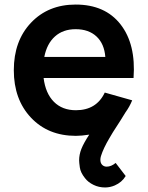

<svg xmlns="http://www.w3.org/2000/svg" viewBox="-20 -575 642 834"><path d="M478.5 230.5Q458 239.3 436.5 239.3Q409.2 239.3 386.2 228Q362.3 216.3 349.1 198.7Q329.6 174.3 326.7 151.9Q323.7 129.9 323.7 121.6Q323.7 96.7 333.5 71.8Q343.8 45.9 367.7 9.8Q333.5 15.1 309.6 15.1Q189 15.1 114.5 -64Q40 -143.1 40 -270Q40 -397.5 114.7 -476.3Q189.5 -555.2 308.6 -555.2Q436.5 -555.2 503.7 -469Q570.8 -382.8 560.1 -236.3H169.4Q177.7 -169.4 214.1 -132.8Q250.5 -96.2 309.6 -96.2Q398.9 -96.2 435.1 -172.9L554.2 -139.2Q542.5 -110.8 525.4 -87.4Q518.1 -75.2 503.4 -51.8L470.7 -1L455.6 24.4Q429.2 68.8 418.5 103Q416 111.3 416 119.1Q416 132.3 422.9 140.1Q430.7 148.9 443.4 148.9Q462.9 148.9 482.4 132.8L525.9 189.5Q509.8 216.8 478.5 230.5ZM172.4 -327.6H437.5Q433.1 -384.8 399.2 -416.5Q365.2 -448.2 308.6 -448.2Q253.9 -448.2 218.8 -416.7Q183.6 -385.3 172.4 -327.6Z"/></svg>

Font: Vela Sans Bd
Style: Bold
Weight: 700
Designer: Principal design: Mikhail Sharanda - project Manrope.
Design modification: Ravid Balaliev
Foundry: Mikhail Sharanda
Version: Version 1.001